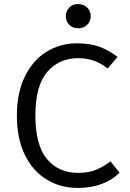

<svg xmlns="http://www.w3.org/2000/svg" viewBox="-20 -913 640 944"><path d="M558 -633 509 -576Q448 -627 364 -627Q271 -627 212.5 -559.5Q154 -492 154 -345Q154 -199 211 -131Q268 -63 363 -63Q415 -63 452 -78Q489 -93 523 -120L568 -64Q491 11 362 11Q277 11 209 -30.5Q141 -72 102 -152Q63 -232 63 -345Q63 -457 102.5 -537.5Q142 -618 209.5 -659Q277 -700 358 -700Q422 -700 468 -683.5Q514 -667 558 -633ZM426 -834Q426 -808 408.5 -791Q391 -774 364 -774Q337 -774 320.5 -791Q304 -808 304 -834Q304 -859 320.5 -876Q337 -893 364 -893Q391 -893 408.5 -876Q426 -859 426 -834Z"/></svg>

Font: FiraDG Mono
Style: Regular
Weight: 400
Designer: Carrois Corporate & Edenspiekermann AG
Foundry: Carrois Corporate GbR & Edenspiekermann AG
Version: Version 3.206